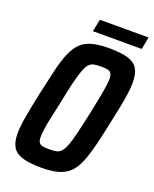

<svg xmlns="http://www.w3.org/2000/svg" viewBox="-152 -904 800 997"><g transform="rotate(20 248.0 -405.0)"><path d="M200 8Q136 8 97 -3.5Q58 -15 41 -42.5Q24 -70 24 -117Q24 -156 34 -212.5Q44 -269 60 -345Q78 -428 92.5 -488.5Q107 -549 124 -589Q141 -629 165.5 -652.5Q190 -676 227.5 -686Q265 -696 319 -696Q385 -696 424 -684.5Q463 -673 479.5 -645.5Q496 -618 496 -570Q496 -532 486.5 -476Q477 -420 460 -343Q443 -261 428 -201Q413 -141 396 -100.5Q379 -60 354.5 -36.5Q330 -13 293 -2.5Q256 8 200 8ZM207 -96Q229 -96 244.5 -99Q260 -102 271.5 -114Q283 -126 293.5 -152.5Q304 -179 315 -225Q326 -271 342 -344Q359 -426 367.5 -473.5Q376 -521 376 -546Q376 -568 369 -577.5Q362 -587 348 -589.5Q334 -592 313 -592Q291 -592 275 -589Q259 -586 247.5 -574Q236 -562 226 -535.5Q216 -509 204.5 -463Q193 -417 179 -344Q167 -289 158.5 -250Q150 -211 146.5 -185Q143 -159 143 -141Q143 -120 150 -110.5Q157 -101 171 -98.5Q185 -96 207 -96ZM210 -750 224 -818H493L480 -750Z"/></g></svg>

Font: Saira Condensed SemiBold
Style: Italic
Weight: 600
Width: 3
Italic angle: -12°
Designer: Hector Gatti with collaboration of the Omnibus-Type team
Foundry: Omnibus-Type
Version: Version 1.101